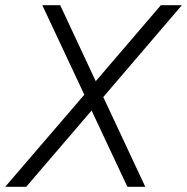

<svg xmlns="http://www.w3.org/2000/svg" viewBox="-42 -720 721 740"><path d="M449 0H518L356 -346L659 -700H578L327 -407L190 -700H121L283 -355L-22 0H59L311 -294Z"/></svg>

Font: Uncut Sans Book Italic
Style: Regular
Weight: 350
Italic angle: -11°
Designer: Kasper Nordkvist
Foundry: UNCUT.wtf
Version: Version 1.304;Glyphs 3.2 (3246)